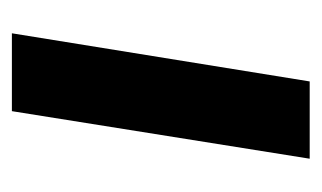

<svg xmlns="http://www.w3.org/2000/svg" viewBox="-129 -412 541 323"><g transform="rotate(-90 141.5 -250.5)"><path d="M36 0 116 -501H247L166 0Z"/></g></svg>

Font: Nunito Sans 7pt SemiCondensed
Style: Bold Italic
Weight: 700
Width: 4
Italic angle: -9°
Designer: Vernon Adams
Foundry: Vernon Adams
Version: Version 3.101;gftools[0.9.27]